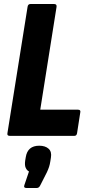

<svg xmlns="http://www.w3.org/2000/svg" viewBox="-20 -675 443 954"><path d="M28 0Q14 0 17 -14L117 -641Q119 -655 131 -655H249Q263 -655 261 -641L180 -130H367Q382 -130 379 -117L363 -14Q361 0 350 0ZM111 259Q96 259 101 245L124 177Q114 172 108 159.5Q102 147 105 124L108 106Q117 49 175 49Q205 49 221.5 64Q238 79 233 108L230 127Q228 141 224 153.5Q220 166 213 181L180 246Q174 259 163 259Z"/></svg>

Font: Sofia Sans Condensed Black
Style: Italic
Weight: 900
Italic angle: -9°
Version: Version 4.100